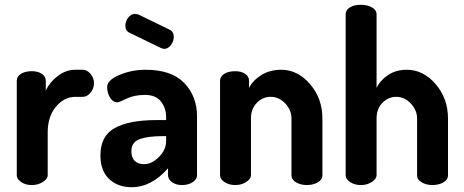

<svg xmlns="http://www.w3.org/2000/svg" viewBox="-20 -772 1935 801"><path d="M50 -41V-435Q50 -453 67.5 -464Q85 -475 113 -475Q138 -475 154.5 -464Q171 -453 171 -435V-394Q187 -429 221 -455Q255 -481 294 -481H325Q343 -481 357.5 -464Q372 -447 372 -425Q372 -402 357.5 -385Q343 -368 325 -368H294Q248 -368 213.5 -327Q179 -286 179 -220V-41Q179 -26 159 -13Q139 0 113 0Q86 0 68 -12.5Q50 -25 50 -41Z M399 -124Q399 -205 459 -238Q519 -271 632 -271H673V-284Q673 -321 651.5 -348.5Q630 -376 585 -376Q540 -376 508 -360.5Q476 -345 471 -345Q451 -345 439 -365Q427 -385 427 -409Q427 -438 478.5 -459.5Q530 -481 587 -481Q696 -481 749 -425.5Q802 -370 802 -286V-41Q802 -24 784 -12Q766 0 739 0Q714 0 697.5 -12Q681 -24 681 -41V-70Q612 9 529 9Q472 9 435.5 -25Q399 -59 399 -124ZM503 -665Q503 -683 515 -698.5Q527 -714 543 -714Q546 -714 556 -712L688 -648Q705 -640 705 -617Q705 -600 693 -584Q681 -568 665 -568Q661 -568 651 -572L521 -635Q503 -643 503 -665ZM528 -141Q528 -114 542.5 -100.5Q557 -87 581 -87Q613 -87 643 -117Q673 -147 673 -183V-204H658Q597 -204 562.5 -191.5Q528 -179 528 -141Z M898 -41V-435Q898 -453 915.5 -464Q933 -475 962 -475Q986 -475 1002.5 -464Q1019 -453 1019 -435V-405Q1035 -437 1070.5 -459Q1106 -481 1153 -481Q1222 -481 1273.5 -421Q1325 -361 1325 -278V-41Q1325 -22 1305.5 -11Q1286 0 1260 0Q1235 0 1215.5 -11Q1196 -22 1196 -41V-278Q1196 -313 1170 -340.5Q1144 -368 1109 -368Q1076 -368 1051.5 -343Q1027 -318 1027 -278V-41Q1027 -26 1007.5 -13Q988 0 962 0Q935 0 916.5 -12.5Q898 -25 898 -41Z M1422 -41V-712Q1422 -730 1439.5 -741Q1457 -752 1486 -752Q1513 -752 1532 -741Q1551 -730 1551 -712V-405Q1566 -437 1599 -459Q1632 -481 1677 -481Q1746 -481 1797.5 -421Q1849 -361 1849 -278V-41Q1849 -22 1829.5 -11Q1810 0 1784 0Q1759 0 1739.5 -11Q1720 -22 1720 -41V-278Q1720 -312 1694 -340Q1668 -368 1633 -368Q1600 -368 1575.5 -343Q1551 -318 1551 -278V-41Q1551 -26 1531.5 -13Q1512 0 1486 0Q1459 0 1440.5 -12.5Q1422 -25 1422 -41Z"/></svg>

Font: Terminal Dosis
Style: Bold
Weight: 700
Designer: EdgarTolentino, PabloImpallari, IginoMarini
Foundry: EdgarTolentino, PabloImpallari, IginoMarini
Version: Version 1.006